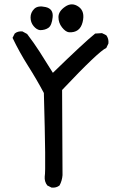

<svg xmlns="http://www.w3.org/2000/svg" viewBox="-20 -852 540 874"><path d="M214.8 2 195.3 -7.8Q181.6 -25.4 183.6 -48.8Q189.5 -76.2 179.7 -428.7Q146.5 -491.2 107.4 -552.7Q68.4 -614.3 37.1 -679.7L46.9 -699.2Q60.5 -710.9 82 -709L103.5 -697.3Q134.8 -656.2 160.2 -616.7Q185.5 -577.1 220.7 -520.5Q362.3 -658.2 413.1 -699.2L444.3 -701.2L463.9 -691.4Q475.6 -675.8 473.6 -654.3L463.9 -633.8Q428.7 -618.2 262.7 -442.4Q264.6 -87.9 264.6 -54.7Q262.7 -29.3 251 -7.8Q236.3 3.9 214.8 2ZM293.9 -705.1Q278.3 -707 262.2 -727.5Q246.1 -748 246.1 -774.4Q246.1 -800.8 276.9 -821.8Q307.6 -842.8 337.9 -821.3Q368.2 -799.8 356 -751Q343.8 -702.1 293.9 -705.1ZM162.1 -714.8Q146.5 -716.8 132.8 -733.4Q119.1 -750 119.1 -772.5Q119.1 -794.9 135.7 -811.5Q152.3 -828.1 188 -819.8Q223.6 -811.5 219.7 -773.9Q215.8 -736.3 200.7 -725.6Q185.5 -714.8 162.1 -714.8Z"/></svg>

Font: JasonHandwriting1
Style: Regular
Weight: 400
Version: Version 1.48.20